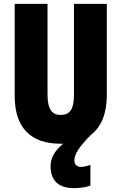

<svg xmlns="http://www.w3.org/2000/svg" viewBox="-20 -734 628 994"><path d="M365 97C365 65 388 27 452 -37C505 -78 533 -147 533 -242V-714H363V-247C363 -167 342 -139 294 -139C249 -139 226 -168 226 -246V-714H56V-238C56 -72 140 10 292 10C297 10 302 10 307 10C260 49 242 85 242 127C242 196 278 240 363 240C389 240 424 236 448 227V119C438 125 412 130 399 130C380 130 365 119 365 97Z"/></svg>

Font: Noto Sans Myanmar ExtraCondensed Black
Style: Regular
Weight: 900
Width: 2
Designer: Monotype Design Team
Foundry: Monotype Imaging Inc.
Version: Version 2.107